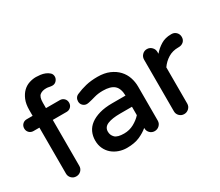

<svg xmlns="http://www.w3.org/2000/svg" viewBox="-131 -1056 1585 1382"><g transform="rotate(-30 661.0 -365.0)"><path d="M9 -471Q9 -492 23 -506Q37 -520 58 -520H107V-568Q107 -618 121.5 -652.5Q136 -687 158.5 -709Q181 -731 210 -740.5Q239 -750 267 -750Q282 -750 302.5 -747.5Q323 -745 341.5 -737.5Q360 -730 373.5 -717.5Q387 -705 387 -685Q387 -667 373.5 -652Q360 -637 340 -637Q329 -637 315 -640Q303 -643 290 -643Q257 -643 237.5 -627.5Q218 -612 218 -565V-520H333Q354 -520 368 -506Q382 -492 382 -471Q382 -450 368 -436Q354 -422 333 -422H218V-40Q218 -17 202 -1Q186 15 162 15Q139 15 123 -1Q107 -17 107 -40V-422H58Q37 -422 23 -436Q9 -450 9 -471Z M648 -312H759Q758 -372 728 -398Q698 -424 635 -424Q594 -424 563.5 -415Q533 -406 505 -400Q495 -398 489 -398Q470 -398 456 -411.5Q442 -425 442 -446Q442 -462 450 -474.5Q458 -487 474 -493Q510 -509 553 -519.5Q596 -530 651 -530Q708 -530 749.5 -512Q791 -494 818 -465Q845 -436 857.5 -399Q870 -362 870 -323V-40Q870 -17 853.5 -1Q837 15 814 15Q791 15 775 -1Q759 -17 759 -40V-43Q730 -18 687 1Q644 20 581 20Q547 20 515.5 9Q484 -2 460 -22.5Q436 -43 422 -73Q408 -103 408 -140Q408 -178 422.5 -209.5Q437 -241 467 -263.5Q497 -286 542 -299Q587 -312 648 -312ZM615 -80Q659 -80 696.5 -100.5Q734 -121 759 -149V-219H660Q594 -219 556.5 -203.5Q519 -188 519 -150Q519 -121 539.5 -100.5Q560 -80 615 -80Z M1004 -469Q1004 -492 1020 -508.5Q1036 -525 1059 -525Q1082 -525 1098.5 -508.5Q1115 -492 1115 -469V-454Q1142 -486 1178 -508Q1214 -530 1262 -530H1267Q1290 -530 1305.5 -514Q1321 -498 1321 -475Q1321 -451 1305 -436.5Q1289 -422 1265 -422H1260Q1213 -422 1176.5 -399.5Q1140 -377 1115 -341V-40Q1115 -17 1098.5 -1Q1082 15 1059 15Q1036 15 1020 -1Q1004 -17 1004 -40Z"/></g></svg>

Font: Varela Round Precious
Style: Medium
Weight: 500
Designer: Joe Prince
Foundry: Joe Prince
Version: Version 1.000